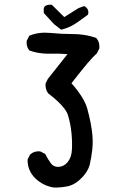

<svg xmlns="http://www.w3.org/2000/svg" viewBox="-20 -806 540 833"><path d="M215.8 7.8Q169.4 1.5 134.8 -30.8Q99.6 -64 99.6 -112.3V-113.8L100.1 -114.7L109.9 -134.3L110.4 -135.3L111.3 -136.2Q128.9 -151.4 152.8 -149.4H153.8L154.8 -148.9L174.3 -139.2L176.3 -138.2L176.8 -136.7L177.2 -136.2Q186.5 -117.2 200.2 -98.1Q211.9 -81.1 234.4 -82Q256.8 -83 273.4 -102.5Q290 -122.6 292 -155.8Q293 -172.9 292.5 -191.4Q292 -210 290 -230Q289.1 -239.7 287.6 -249.5Q286.1 -259.3 284.2 -269Q282.2 -278.8 279.8 -288.6Q277.3 -298.3 274.4 -307.6Q270.5 -319.8 260 -334Q249.5 -348.1 231.9 -365Q214.4 -381.8 189.9 -400.4L189 -400.9L188.5 -401.9Q175.8 -418.9 177.7 -442.9V-443.8L178.2 -444.8L188 -464.4L188.5 -464.8L189 -465.3L272.9 -571.3Q253.4 -572.8 234.1 -573.2Q214.8 -573.7 195.3 -573.2Q180.2 -572.8 165.5 -574.2Q150.9 -575.7 136.7 -578.6Q122.6 -581.5 109.4 -586.4L107.9 -586.9L106.9 -587.9Q100.1 -595.7 97.4 -605.7Q94.7 -615.7 95.7 -627.4V-628.4L96.2 -629.4L106 -648.9L106.9 -650.9L109.4 -651.9Q149.4 -668 198.7 -663.1Q246.6 -658.2 297.4 -658.2Q307.6 -658.2 317.9 -657.5Q328.1 -656.7 338.1 -655.5Q348.1 -654.3 357.7 -652.3Q367.2 -650.4 376.7 -647.9Q386.2 -645.5 395.5 -642.1L397 -641.6L397.9 -640.6Q405.8 -631.8 408.9 -620.8Q412.1 -609.9 411.1 -597.2V-596.2L410.6 -595.2L400.9 -575.7L400.4 -574.2L399.4 -573.7Q393.1 -568.4 382.8 -557.6Q372.6 -546.9 358.9 -530.8Q345.2 -514.6 327.9 -492.9Q310.5 -471.2 290 -444.8Q344.7 -383.3 358.4 -335.4Q362.8 -319.3 366.5 -303.7Q370.1 -288.1 373.3 -272.5Q376.5 -256.8 378.4 -241.7Q384.8 -195.3 380.4 -157.2Q376 -119.1 369.1 -90.8Q367.2 -83.5 364 -76.2Q360.8 -68.8 356.2 -61.5Q351.6 -54.2 345.9 -47.1Q340.3 -40 333 -33.2Q323.7 -23.4 314.2 -16.6Q304.7 -9.8 294.9 -5.1Q285.2 -0.5 274.9 2Q246.6 7.8 216.8 7.8H216.3ZM242.7 -679.2 215.3 -700.7H214.8L214.4 -701.2L171.4 -748L169.9 -749.5V-752V-769.5V-771.5L170.9 -772.9L174.8 -778.8L175.8 -779.8L176.8 -780.3Q188 -787.1 204.1 -785.2L206.1 -784.7L207 -783.2L258.8 -731.9L320.3 -770.5L320.8 -771H321.3L342.8 -778.8L345.2 -779.8L347.7 -778.3Q367.2 -766.6 362.3 -744.6L361.8 -742.7L359.9 -741.2Q334.5 -721.7 308.1 -704.1Q280.8 -686 247.6 -677.7L244.6 -677.2Z"/></svg>

Font: NaikaiFont
Style: SemiBold
Weight: 600
Version: Version 1.89